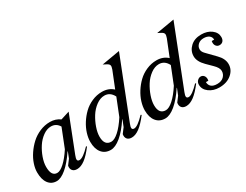

<svg xmlns="http://www.w3.org/2000/svg" viewBox="-72 -1205 2184 1704"><g transform="rotate(-30 1019.5 -353.5)"><path d="M326.2 -111.8 350.1 -172.9H347.2Q287.6 -85 232.7 -38.6Q177.7 7.8 133.8 7.8Q80.6 7.8 50.3 -33Q20 -73.7 20 -147Q20 -186.5 35.2 -231.7Q50.3 -276.9 79.6 -320.3Q108.9 -363.8 147.2 -399.2Q185.5 -434.6 236.3 -456.3Q287.1 -478 340.8 -478Q399.4 -478 442.9 -445.8L532.2 -474.1L390.1 -110.8Q377.9 -81.1 380.6 -67.1Q383.3 -53.2 401.9 -53.2Q438 -53.2 511.2 -129.9L519 -125Q467.3 -56.6 425 -25.4Q382.8 5.9 344.2 5.9Q313 5.9 297.9 -12.2Q282.7 -30.3 288.1 -61ZM113.8 -148.9Q113.8 -53.2 173.8 -53.2Q204.6 -53.2 247.1 -91.8Q289.6 -130.4 335.9 -201.2L411.1 -391.1Q382.3 -439 329.1 -439Q288.1 -439 247.6 -409.9Q207 -380.9 178.5 -337.2Q149.9 -293.5 131.8 -242.7Q113.8 -191.9 113.8 -148.9Z M1054.2 -603Q1064.5 -630.4 1060.5 -643.8Q1056.6 -657.2 1036.1 -668L1002.9 -685.1L1188 -716.8L950.2 -110.8Q938 -81.1 940.7 -67.1Q943.4 -53.2 961.9 -53.2Q997.6 -53.2 1070.8 -129.9L1079.1 -125Q1027.3 -57.1 984.9 -25.6Q942.4 5.9 903.8 5.9Q872.6 5.9 857.7 -12.2Q842.8 -30.3 848.1 -61L885.7 -110.8L912.1 -176.8H909.2Q849.1 -86.4 792 -39.3Q734.9 7.8 688 7.8Q629.9 7.8 596.9 -33Q564 -73.7 564 -145Q564 -185.1 578.1 -230.7Q592.3 -276.4 619.9 -320.1Q647.5 -363.8 684.3 -399.4Q721.2 -435.1 771.2 -457Q821.3 -479 875 -479Q942.9 -479 987.8 -437ZM658.2 -144Q658.2 -53.2 728 -53.2Q760.7 -53.2 805.2 -93Q849.6 -132.8 897 -206.1L965.8 -378.9Q935.1 -439 877 -439Q834 -439 792.2 -408.2Q750.5 -377.4 721.9 -332Q693.4 -286.6 675.8 -235.8Q658.2 -185.1 658.2 -144Z M1612.8 -603Q1623 -630.4 1619.1 -643.8Q1615.2 -657.2 1594.7 -668L1561.5 -685.1L1746.6 -716.8L1508.8 -110.8Q1496.6 -81.1 1499.3 -67.1Q1502 -53.2 1520.5 -53.2Q1556.2 -53.2 1629.4 -129.9L1637.7 -125Q1585.9 -57.1 1543.5 -25.6Q1501 5.9 1462.4 5.9Q1431.2 5.9 1416.3 -12.2Q1401.4 -30.3 1406.7 -61L1444.3 -110.8L1470.7 -176.8H1467.8Q1407.7 -86.4 1350.6 -39.3Q1293.5 7.8 1246.6 7.8Q1188.5 7.8 1155.5 -33Q1122.6 -73.7 1122.6 -145Q1122.6 -185.1 1136.7 -230.7Q1150.9 -276.4 1178.5 -320.1Q1206.1 -363.8 1242.9 -399.4Q1279.8 -435.1 1329.8 -457Q1379.9 -479 1433.6 -479Q1501.5 -479 1546.4 -437ZM1216.8 -144Q1216.8 -53.2 1286.6 -53.2Q1319.3 -53.2 1363.8 -93Q1408.2 -132.8 1455.6 -206.1L1524.4 -378.9Q1493.7 -439 1435.5 -439Q1392.6 -439 1350.8 -408.2Q1309.1 -377.4 1280.5 -332Q1252 -286.6 1234.4 -235.8Q1216.8 -185.1 1216.8 -144Z M1799.3 9.8Q1738.8 9.8 1695.6 -22.2Q1652.3 -54.2 1652.3 -102.1Q1652.3 -127.4 1668 -142.8Q1683.6 -158.2 1702.1 -158.2Q1720.7 -158.2 1732.9 -144.3Q1745.1 -130.4 1745.1 -107.9Q1745.1 -103.5 1743.2 -91.8H1718.3Q1718.3 -62 1738.3 -44.4Q1758.3 -26.9 1798.3 -26.9Q1841.8 -26.9 1866 -50.8Q1890.1 -74.7 1890.1 -107.9Q1890.1 -140.6 1849.1 -180.2L1793 -235.8Q1738.3 -290.5 1738.3 -344.2Q1738.3 -399.4 1780.3 -439.2Q1822.3 -479 1892.1 -479Q1954.6 -479 1995.8 -447.5Q2037.1 -416 2037.1 -370.1Q2037.1 -344.7 2024.2 -329.8Q2011.2 -314.9 1988.3 -314.9Q1969.2 -314.9 1956.3 -328.9Q1943.4 -342.8 1943.4 -366.2Q1943.4 -370.1 1945.3 -381.8H1970.2Q1970.2 -409.2 1949.2 -424.6Q1928.2 -439.9 1894 -439.9Q1858.4 -439.9 1836.7 -419.4Q1814.9 -398.9 1814.9 -371.1Q1814.9 -346.7 1838.4 -323.2L1922.4 -236.8Q1973.1 -186 1973.1 -129.9Q1973.1 -71.8 1924.8 -31Q1876.5 9.8 1799.3 9.8Z"/></g></svg>

Font: Redaction
Style: Italic
Weight: 400
Designer: Jeremy Mickel / Forest Young
Foundry: MCKL
Version: Version 2.001;hotconv 1.0.113;makeotfexe 2.5.65598 DEVELOPME